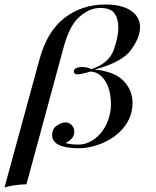

<svg xmlns="http://www.w3.org/2000/svg" viewBox="-57 -642 690 850"><path d="M270 -325.2Q270 -345.2 308.1 -345.2Q328.6 -345.2 348.1 -335.9Q425.3 -362.3 446 -419.9Q466.8 -477.5 466.8 -518.6Q466.8 -559.6 449.5 -583.3Q432.1 -606.9 386.2 -606.9Q340.3 -606.9 295.7 -568.6Q251 -530.3 225.1 -434.1L60.1 173.8Q5.4 175.3 -37.1 188L117.2 -377Q150.9 -502.9 228.3 -562.5Q305.7 -622.1 410.2 -622.1Q482.4 -622.1 522.7 -594.7Q563 -567.4 563 -521.5Q563 -475.6 522.9 -420.9Q482.9 -366.2 361.8 -334Q449.7 -325.7 489.7 -284.2Q529.8 -242.7 529.8 -186Q529.8 -129.4 495.6 -83.7Q461.4 -38.1 404.3 -12Q347.2 14.2 291 14.2Q234.9 14.2 204.3 -0.2Q173.8 -14.6 173.8 -43.5Q173.8 -72.3 194.8 -86.2Q215.8 -100.1 232.4 -100.1Q249 -100.1 260.5 -88.1Q272 -76.2 272 -59.1Q272 -27.3 232.9 -8.8Q254.9 -2 291 -2Q327.1 -2 361.6 -27.1Q396 -52.2 415 -94Q434.1 -135.7 434.1 -178.7Q434.1 -221.7 422.9 -253.9Q411.6 -286.1 390.4 -305.7Q369.1 -325.2 341.8 -325.2L328.1 -320.8Q301.3 -313 285.6 -313Q270 -313 270 -325.2Z"/></svg>

Font: PlayfairDisplaySC-Italic
Style: Italic
Weight: 400
Italic angle: -14°
Designer: Claus Eggers Sørensen
Foundry: Claus Eggers Sørensen
Version: Version 1.004;PS 001.004;hotconv 1.0.70;makeotf.lib2.5.58329